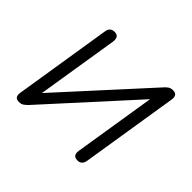

<svg xmlns="http://www.w3.org/2000/svg" viewBox="-120 -651 815 815"><g transform="rotate(45 287.5 -243.0)"><path d="M74 6Q57 6 52.5 -3.5Q48 -13 50 -24L120 -464Q124 -492 151 -492Q179 -492 175 -458L116 -90L464 -472Q471 -480 479.5 -486Q488 -492 501 -492Q517 -492 522 -483Q527 -474 525 -461L455 -22Q450 6 425 6Q395 6 400 -27L459 -396L111 -13Q104 -6 95.5 0Q87 6 74 6Z"/></g></svg>

Font: Nunito Light
Style: Italic
Weight: 300
Italic angle: -9°
Designer: Vernon Adams
Foundry: Vernon Adams
Version: Version 3.601; ttfautohint (v1.8.2.53-6de2)